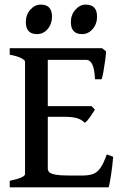

<svg xmlns="http://www.w3.org/2000/svg" viewBox="-20 -800 528 820"><path d="M433.1 -580.6Q432.1 -564.5 429 -541Q425.8 -517.6 421.9 -495.4Q418 -473.1 414.1 -461.4H385.7Q383.8 -504.9 374.3 -524.7Q364.7 -544.4 347.7 -544.4H159.7L173.3 -594.2H416ZM385.3 -331.5Q377.4 -318.4 365 -300.5Q352.5 -282.7 342.3 -275.4Q328.1 -289.6 308.6 -295.4Q289.1 -301.3 250 -301.3H153.3L163.6 -346.7H371.1ZM463.4 -130.4Q460 -89.4 454.1 -51.8Q448.2 -14.2 444.3 0H21.5V-27.8Q86.9 -41.5 86.9 -56.6V-537.1Q86.9 -543 71 -551.5Q55.2 -560.1 21.5 -566.4V-594.2H252V-566.4Q220.7 -563.5 202.4 -558.8Q184.1 -554.2 184.1 -547.4V-80.1Q184.1 -70.8 190.9 -64.2Q197.8 -57.6 218 -54Q238.3 -50.3 279.3 -50.3H332Q360.8 -50.3 378.9 -57.6Q397 -64.9 409.9 -84.2Q422.9 -103.5 436 -140.6ZM202.1 -729Q202.1 -697.8 183.6 -676Q165 -654.3 138.2 -654.3Q90.3 -654.3 90.3 -705.6Q90.3 -736.8 109.4 -758.5Q128.4 -780.3 154.3 -780.3Q202.1 -780.3 202.1 -729ZM394.5 -729Q394.5 -697.8 375.7 -676Q356.9 -654.3 330.6 -654.3Q282.7 -654.3 282.7 -705.6Q282.7 -736.8 301.8 -758.5Q320.8 -780.3 346.2 -780.3Q394.5 -780.3 394.5 -729Z"/></svg>

Font: Namdhinggo Medium
Style: Regular
Weight: 500
Designer: Victor Gaultney
Foundry: SIL International
Version: Version 3.001